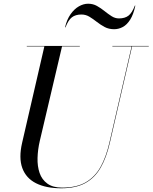

<svg xmlns="http://www.w3.org/2000/svg" viewBox="-20 -997 820 1032"><path d="M309 15Q227.5 15 173.8 -12Q120 -39 100 -93.5Q80 -148 99 -230L219 -750H314L194 -240Q183 -193 181.8 -148.2Q180.5 -103.5 192.8 -67.5Q205 -31.5 234.8 -10Q264.5 11.5 314.5 11.5Q391 11.5 440.8 -17.2Q490.5 -46 520.5 -99.8Q550.5 -153.5 568 -230L688 -750H690.5L570.5 -230Q552.5 -151.5 521.5 -96.8Q490.5 -42 439.2 -13.5Q388 15 309 15ZM124 -747.5V-750H409V-747.5ZM584 -747.5V-750H779.5V-747.5ZM593.5 -840Q564.5 -840 542.2 -852Q520 -864 500.2 -879.5Q480.5 -895 460.8 -907Q441 -919 417.5 -919Q386 -919 366.5 -904Q347 -889 332 -850H329.5Q339.5 -892.5 359.5 -920.8Q379.5 -949 404.2 -963Q429 -977 453.5 -977Q480 -977 501.2 -965Q522.5 -953 541.8 -937.5Q561 -922 579.8 -910Q598.5 -898 619.5 -898Q651.5 -898 670.8 -913Q690 -928 705 -967H707.5Q697.5 -919.5 680 -891.8Q662.5 -864 640.2 -852Q618 -840 593.5 -840Z"/></svg>

Font: Bodoni Moda 72pt
Style: Italic
Weight: 400
Italic angle: -13°
Designer: Owen Earl
Foundry: indestructible type
Version: Version 2.005